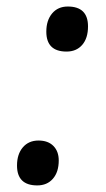

<svg xmlns="http://www.w3.org/2000/svg" viewBox="-20 -561 326 589"><path d="M184.1 -402.8Q122.1 -402.8 122.1 -463.9Q122.1 -498.5 139.9 -519.8Q157.7 -541 188 -541Q250 -541 250 -480Q250 -443.8 232.2 -423.3Q214.4 -402.8 184.1 -402.8ZM94.2 7.8Q32.2 7.8 32.2 -53.2Q32.2 -87.9 50 -108.9Q67.9 -129.9 98.1 -129.9Q127.4 -129.9 143.8 -113.3Q160.2 -96.7 160.2 -68.8Q160.2 -33.2 142.3 -12.7Q124.5 7.8 94.2 7.8Z"/></svg>

Font: Droid Serif
Style: Italic
Weight: 400
Italic angle: -12°
Designer: Monotype Design team
Foundry: Monotype Imaging Inc.
Version: Version 1.03